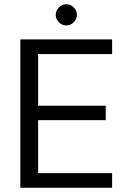

<svg xmlns="http://www.w3.org/2000/svg" viewBox="-20 -886 607 906"><path d="M76 0V-700H509V-631H160V-387H479V-319H160V-69H509V0ZM293 -766Q273 -766 258 -781Q243 -796 243 -816Q243 -836 258 -851Q273 -866 293 -866Q313 -866 328 -851Q343 -836 343 -816Q343 -796 328 -781Q313 -766 293 -766Z"/></svg>

Font: DM Sans 12pt
Style: Regular
Weight: 400
Version: Version 4.004;gftools[0.9.30]